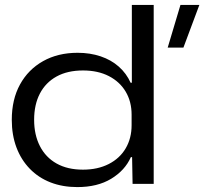

<svg xmlns="http://www.w3.org/2000/svg" viewBox="-20 -749 832 782"><path d="M663 -555 715 -729H792L727 -555ZM295 13Q235 13 186 -6Q137 -25 101.5 -61.5Q66 -98 47 -148.5Q28 -199 28 -261Q28 -344 61.5 -405Q95 -466 155.5 -500Q216 -534 296 -534Q347 -534 390 -519.5Q433 -505 464 -477.5Q495 -450 512 -412H517V-729H606V0H520L518 -109H513Q489 -55 433 -21Q377 13 295 13ZM318 -58Q378 -58 423 -81Q468 -104 492 -145Q516 -186 516 -239V-282Q516 -335 492 -375.5Q468 -416 423.5 -439Q379 -462 318 -462Q255 -462 210.5 -437.5Q166 -413 142.5 -368Q119 -323 119 -261Q119 -200 142.5 -154Q166 -108 210.5 -83Q255 -58 318 -58Z"/></svg>

Font: Mona Sans Expanded
Style: Regular
Weight: 400
Width: 7
Designer: Deni Anggara
Foundry: GitHub
Version: Version 2.000